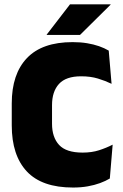

<svg xmlns="http://www.w3.org/2000/svg" viewBox="-20 -847 566 882"><path d="M315.5 14.5Q172.5 14.5 103.2 -59.5Q34 -133.5 34 -271V-372Q34 -507 103.8 -580.2Q173.5 -653.5 313.5 -653.5Q349.5 -653.5 379.8 -648.5Q410 -643.5 435 -634.8Q460 -626 479.5 -614.5L492.5 -462Q463.5 -476 429.8 -486.2Q396 -496.5 352.5 -496.5Q283 -496.5 251 -461.5Q219 -426.5 219 -364V-278.5Q219 -216.5 251.5 -181.2Q284 -146 359.5 -146Q401.5 -146 435 -156.8Q468.5 -167.5 497.5 -182.5L484.5 -27Q465.5 -15.5 439.8 -6Q414 3.5 383 9Q352 14.5 315.5 14.5ZM301.5 -827H488V-825.5L347.5 -686.5H194.5V-688Z"/></svg>

Font: Anek Latin Medium ExtraBold
Style: Regular
Weight: 800
Version: Version 1.003